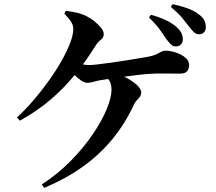

<svg xmlns="http://www.w3.org/2000/svg" viewBox="-20 -849 1040 923"><path d="M936.4 -684.2Q921.8 -684.2 911 -695.3Q900.3 -706.4 885.5 -725.4Q872.1 -743 855.7 -763.2Q839.2 -783.4 801.3 -816L809.9 -828.9Q852.3 -819.8 883.2 -808.3Q914.1 -796.8 934.7 -780.8Q954 -767 961.8 -751.6Q969.5 -736.3 969.5 -718.3Q969.5 -703.2 960.6 -693.7Q951.7 -684.2 936.4 -684.2ZM824.3 -625.7Q811.9 -625.7 801.3 -635.8Q790.7 -646 778.3 -662.8Q764.5 -684.3 746.9 -708.4Q729.3 -732.6 696.1 -765.3L706 -778.1Q744.4 -767.3 774.1 -753.6Q803.7 -740 823.6 -723.3Q842.9 -707.5 850.8 -692.6Q858.7 -677.7 858.7 -660.6Q858.7 -644.7 849.8 -635.2Q840.9 -625.7 824.3 -625.7ZM180.8 37.8Q257.2 -11.7 318.9 -74.4Q380.6 -137.1 424.8 -201.9Q469 -266.6 492.5 -323.3Q516 -380.1 516 -416.8Q516 -439.5 508.7 -455.4Q501.4 -471.3 485.8 -481.3L504.9 -504.2Q546.8 -495.6 581.7 -478Q616.6 -460.5 637.8 -440.7Q658.9 -420.9 658.9 -405.3Q658.9 -387.7 645.1 -375Q631.3 -362.3 623.3 -344.9Q581.1 -254.1 519.9 -179.8Q458.7 -105.4 377.5 -47.4Q296.3 10.7 192.8 54.1ZM61.5 -284.5Q100.9 -320.4 139.8 -365.6Q178.8 -410.9 213.6 -459.6Q248.5 -508.2 275.1 -555Q301.8 -601.8 317.1 -642Q332.3 -682.2 332.3 -709.4Q332.3 -727.1 322.5 -742.9Q312.7 -758.7 289 -783.9L296.3 -796.8Q326.2 -793.5 351.4 -787.4Q376.6 -781.3 397.3 -770.5Q415.4 -761.6 434.1 -746.6Q452.8 -731.5 465.7 -715.6Q478.6 -699.6 478.6 -685.3Q478.6 -668.2 465.1 -658.2Q451.5 -648.2 437.9 -627.1Q393.5 -555.4 340.6 -490.4Q287.8 -425.3 222.7 -369.8Q157.6 -314.2 75.4 -268.9ZM399.1 -450.9Q385.8 -450.9 368.8 -462.8Q351.7 -474.6 336.5 -490.3Q321.4 -505.9 311.4 -517.8L330.5 -555.2Q346 -547.9 367.4 -542.1Q388.8 -536.2 406.7 -536.2Q421 -536.2 448.9 -539.4Q476.8 -542.5 511.8 -547.5Q546.9 -552.5 582.4 -558Q617.9 -563.5 647.1 -568.5Q676.3 -573.5 691.9 -576.2Q715.8 -580.7 730.3 -587.5Q744.8 -594.3 754.5 -599.8Q764.1 -605.4 773.8 -605.4Q797.6 -605.4 824.4 -596.8Q851.2 -588.3 870.2 -572.8Q889.3 -557.4 889.3 -535.2Q889.3 -519.1 880 -507.1Q870.7 -495 843.1 -495Q824.2 -495 800 -495.4Q775.8 -495.7 750 -495.7Q724.2 -495.7 699 -493.7Q676.3 -492.7 644.5 -488.9Q612.7 -485 578.6 -480.5Q544.4 -476 514 -471.6Q483.7 -467.3 463 -463.5Q444 -460.1 428.6 -455.5Q413.1 -450.9 399.1 -450.9Z"/></svg>

Font: Noto Serif KR ExtraLight
Style: Regular
Weight: 200
Designer: Ryoko NISHIZUKA 西塚涼子 (kana & ideographs); Frank Grießhammer (Latin, Greek & Cyrillic); Wenlong ZHANG 张文龙 (bopomofo); San
Foundry: Adobe
Version: Version 2.002-H1;hotconv 1.1.0;makeotfexe 2.6.0